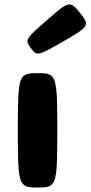

<svg xmlns="http://www.w3.org/2000/svg" viewBox="-20 -841 406 861"><path d="M118 -626C91 -663 93 -666 192 -752C290 -838 294 -838 339 -783C383 -727 381 -723 265 -656C149 -589 145 -588 118 -626ZM149 -513C63 -513 60 -506 60 -257C60 -7 63 0 149 0C234 0 237 -7 237 -257C237 -506 234 -513 149 -513Z"/></svg>

Font: Hussar Print
Style: Bold
Weight: 700
Foundry: Cannot Into Space Fonts
Version: Version 2.00